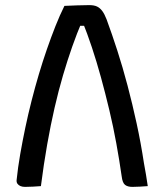

<svg xmlns="http://www.w3.org/2000/svg" viewBox="-20 -728 640 751"><path d="M140 0Q125 1 109.5 2Q94 3 78 3Q68 3 60.5 0Q53 -3 48.5 -9Q44 -15 45 -24Q50 -73 59 -124.5Q68 -176 79 -228.5Q90 -281 103.5 -334Q117 -387 132 -437.5Q147 -488 163.5 -535.5Q180 -583 197 -626Q214 -669 232 -705Q257 -706 282 -707Q307 -708 329 -708Q348 -708 359.5 -702.5Q371 -697 380 -685Q389 -673 397 -652Q418 -595 439 -530Q460 -465 479 -393Q498 -321 514.5 -245Q531 -169 543 -90Q547 -67 551 -45Q555 -23 558 0Q543 1 527.5 2Q512 3 498 3Q479 3 469 -5Q459 -13 456 -38Q447 -101 435 -167Q423 -233 407.5 -298Q392 -363 375 -425Q358 -487 339.5 -542.5Q321 -598 302 -645L327 -627H275L301 -645Q281 -598 262.5 -545.5Q244 -493 226.5 -433.5Q209 -374 193.5 -306.5Q178 -239 164.5 -162.5Q151 -86 140 0Z"/></svg>

Font: Rec Mono Semicasual
Style: Regular
Weight: 400
Version: Version 1.085; ttfautohint (v1.8.4.7-5d5b)